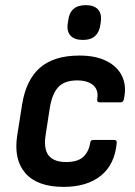

<svg xmlns="http://www.w3.org/2000/svg" viewBox="-20 -720 529 751"><path d="M228.9 11Q126.3 11 79.5 -42.4Q32.7 -95.7 47.4 -190.7L66.6 -312.2Q82.3 -408.5 136.9 -455.6Q191.5 -502.7 291.1 -502.7Q354 -502.7 396.7 -481.3Q439.5 -459.9 457.7 -421.6Q475.9 -383.3 464.5 -331.5Q461.5 -319.7 452.1 -319.7H370.3Q358.2 -319.7 360.2 -331.5Q366.5 -367.8 344.6 -386.6Q322.6 -405.5 282.1 -405.5Q233.1 -405.5 208.8 -380.1Q184.5 -354.8 175.2 -300.3L158.7 -193.7Q149.8 -138.3 170 -112.2Q190.3 -86.2 239 -86.2Q283.1 -86.2 305 -105.8Q326.9 -125.5 332.8 -160.8Q333.6 -172.6 344.6 -172.6H427Q437.9 -172.6 436.5 -160.8Q429.2 -77.2 374.9 -33.1Q320.6 11 228.9 11ZM304 -563.8Q271.9 -563.8 256.6 -579.8Q241.3 -595.9 244.4 -625.2L246.8 -639.2Q249.8 -668.8 267 -684.4Q284.1 -699.9 315.2 -699.9Q347.2 -699.9 362.5 -683.9Q377.8 -667.9 374.8 -639.2L373 -625.2Q369.3 -595.6 352.5 -579.7Q335.7 -563.8 304 -563.8Z"/></svg>

Font: Sofia Sans Semi Condensed
Style: Italic
Weight: 400
Italic angle: -9°
Designer: Botio Nikoltchev, Ani Petrova
Foundry: lettersoup
Version: Version 4.101